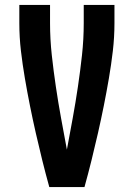

<svg xmlns="http://www.w3.org/2000/svg" viewBox="-20 -755 540 775"><path d="M179 0Q164 -54 150.5 -108.5Q137 -163 124.5 -218Q112 -273 101 -328Q90 -383 80.5 -438.5Q71 -494 64.5 -549.5Q58 -605 58 -662V-735H182V-662Q182 -597 189 -533Q196 -469 205.5 -405Q215 -341 226.5 -278Q238 -215 250 -151Q262 -215 273.5 -278Q285 -341 294.5 -405Q304 -469 311 -533Q318 -597 318 -662V-735H442V-662Q442 -605 435.5 -549.5Q429 -494 419.5 -438.5Q410 -383 399 -328Q388 -273 375.5 -218Q363 -163 349.5 -108.5Q336 -54 321 0Z"/></svg>

Font: iosevka_custom_sans_ss08 XBd
Style: Regular
Weight: 800
Designer: Belleve Invis
Foundry: Belleve Invis
Version: Version 10.3.0; ttfautohint (v1.8.3)